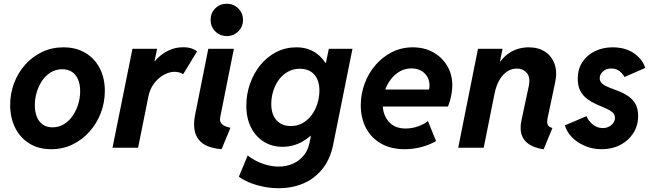

<svg xmlns="http://www.w3.org/2000/svg" viewBox="-20 -781 3445 1015"><path d="M250.5 7.8Q183.6 7.8 135 -22.5Q86.4 -52.7 60.1 -105.7Q33.7 -158.7 33.7 -226.6Q33.7 -286.6 54.4 -341.6Q75.2 -396.5 113 -439Q150.9 -481.4 202.4 -506.1Q253.9 -530.8 315.4 -530.8Q382.3 -530.8 431.6 -501.2Q481 -471.7 507.6 -419.7Q534.2 -367.7 534.2 -299.8Q534.2 -239.7 513.2 -184.6Q492.2 -129.4 453.9 -85.9Q415.5 -42.5 363.8 -17.3Q312 7.8 250.5 7.8ZM257.8 -107.9Q291.5 -107.9 318.4 -124.5Q345.2 -141.1 364.3 -168.9Q383.3 -196.8 393.6 -230.7Q403.8 -264.6 403.8 -298.8Q403.8 -334 392.8 -360.4Q381.8 -386.7 360.8 -400.9Q339.8 -415 309.1 -415Q275.4 -415 248.3 -398.4Q221.2 -381.8 202.6 -354.2Q184.1 -326.7 174.1 -293Q164.1 -259.3 164.1 -225.1Q164.1 -189.9 174.8 -163.3Q185.5 -136.7 206.5 -122.3Q227.5 -107.9 257.8 -107.9Z M574.7 0 680.2 -522.9H810.5L796.9 -457.5H809.1L777.8 -422.4Q788.1 -448.2 813 -473.4Q837.9 -498.5 872.8 -514.9Q907.7 -531.2 948.2 -531.2Q975.6 -531.2 994.6 -524.2Q1013.7 -517.1 1021.5 -508.8L948.2 -388.7Q941.4 -394.5 928.5 -397.9Q915.5 -401.4 902.3 -401.4Q875.5 -401.4 846.7 -385.7Q817.9 -370.1 795.4 -341.1Q772.9 -312 764.6 -271.5L710 0Z M1151.4 7.8Q1090.3 2.9 1055.9 -20Q1021.5 -43 1011 -82.3Q1000.5 -121.6 1011.7 -175.3L1081.1 -522.9H1216.3L1144.5 -163.1Q1140.1 -141.6 1148.9 -130.1Q1157.7 -118.7 1172.1 -113.3Q1186.5 -107.9 1198.2 -105.5ZM1179.2 -590.3Q1142.6 -590.3 1117.9 -615.2Q1093.3 -640.1 1093.3 -675.8Q1093.3 -711.9 1117.9 -736.6Q1142.6 -761.2 1178.7 -761.2Q1214.8 -761.2 1239.7 -736.6Q1264.6 -711.9 1264.6 -675.8Q1264.6 -640.1 1239.7 -615.2Q1214.8 -590.3 1179.2 -590.3Z M1453.6 213.9Q1408.2 213.9 1367.2 204.8Q1326.2 195.8 1293.9 181.9Q1261.7 168 1242.7 152.8L1289.6 40.5Q1306.2 55.2 1332.5 68.8Q1358.9 82.5 1390.6 91.1Q1422.4 99.6 1453.6 99.6Q1493.7 99.6 1527.6 84.7Q1561.5 69.8 1584.7 42Q1607.9 14.2 1615.7 -23.9L1623.5 -63.5H1607.9L1637.7 -114.3L1695.8 -401.4L1672.4 -449.2H1703.1L1718.3 -522.9H1843.3L1741.7 -18.1Q1726.1 60.1 1684.8 111.6Q1643.6 163.1 1584.2 188.5Q1524.9 213.9 1453.6 213.9ZM1473.1 -4.9Q1418.9 -4.9 1375.7 -31.2Q1332.5 -57.6 1307.4 -106.4Q1282.2 -155.3 1282.2 -222.2Q1282.2 -282.2 1301.5 -337.6Q1320.8 -393.1 1356.2 -436.8Q1391.6 -480.5 1440.2 -505.6Q1488.8 -530.8 1547.4 -530.8Q1603.5 -530.8 1645.5 -503.9Q1687.5 -477.1 1710.4 -429Q1733.4 -380.9 1733.4 -317.4Q1733.4 -258.3 1713.9 -202.6Q1694.3 -147 1659.2 -102.3Q1624 -57.6 1576.4 -31.2Q1528.8 -4.9 1473.1 -4.9ZM1517.6 -114.7Q1552.2 -114.7 1580.3 -130.6Q1608.4 -146.5 1627.9 -173.3Q1647.5 -200.2 1658 -233.6Q1668.5 -267.1 1668.5 -302.2Q1668.5 -356.9 1641.1 -387.2Q1613.8 -417.5 1564.9 -417.5Q1529.8 -417.5 1502 -401.9Q1474.1 -386.2 1454.6 -359.9Q1435.1 -333.5 1424.6 -300Q1414.1 -266.6 1414.1 -231Q1414.1 -176.8 1441.4 -145.8Q1468.8 -114.7 1517.6 -114.7Z M2119.6 7.8Q2047.4 7.8 1995.4 -21.5Q1943.4 -50.8 1915.3 -103.3Q1887.2 -155.8 1887.2 -224.6Q1887.2 -283.7 1907.5 -338.6Q1927.7 -393.6 1964.8 -436.8Q2002 -480 2052.2 -505.4Q2102.5 -530.8 2162.1 -530.8Q2223.6 -530.8 2270.8 -504.2Q2317.9 -477.5 2344.5 -432.1Q2371.1 -386.7 2371.1 -331.1Q2371.1 -311.5 2367.9 -291Q2364.7 -270.5 2359.6 -251.7Q2354.5 -232.9 2348.1 -217.8H1981.9L1999 -307.6H2248Q2249.5 -313.5 2250 -319.1Q2250.5 -324.7 2250.5 -329.1Q2250.5 -369.1 2223.6 -394.3Q2196.8 -419.4 2154.8 -419.4Q2121.6 -419.4 2093.8 -403.6Q2065.9 -387.7 2045.7 -360.8Q2025.4 -334 2014.2 -300.5Q2002.9 -267.1 2002.9 -232.4Q2002.9 -174.8 2034.9 -138.2Q2066.9 -101.6 2124 -101.6Q2157.7 -101.6 2190.2 -113Q2222.7 -124.5 2242.2 -141.1L2285.2 -35.2Q2249.5 -14.6 2206.5 -3.4Q2163.6 7.8 2119.6 7.8Z M2854 8.3Q2805.7 1 2776.6 -18.3Q2747.6 -37.6 2737.5 -68.8Q2727.5 -100.1 2736.3 -143.1L2774.9 -323.7Q2785.2 -372.1 2765.1 -395.3Q2745.1 -418.5 2711.9 -418.5Q2683.6 -418.5 2660.2 -402.6Q2636.7 -386.7 2619.9 -357.4Q2603 -328.1 2594.7 -287.6L2537.1 0H2402.3L2506.8 -522.9H2636.7L2623 -455.6H2642.1L2597.7 -408.7Q2626 -470.2 2671.6 -500.5Q2717.3 -530.8 2775.4 -530.8Q2825.7 -530.8 2861.3 -507.6Q2897 -484.4 2911.9 -442.1Q2926.8 -399.9 2914.6 -344.2L2876.5 -164.6Q2869.6 -133.8 2875.7 -121.3Q2881.8 -108.9 2900.4 -104.5Z M3161.1 7.8Q3112.8 7.8 3071.8 -9.8Q3030.8 -27.3 3003.2 -55.9Q2975.6 -84.5 2966.3 -118.2L3080.6 -167Q3088.9 -144 3112.3 -124Q3135.7 -104 3166.5 -104Q3184.6 -104 3199.2 -111.6Q3213.9 -119.1 3222.4 -131.3Q3231 -143.6 3231 -157.7Q3231 -176.3 3216.8 -188Q3202.6 -199.7 3180.2 -209.2Q3157.7 -218.8 3132.6 -229.7Q3107.4 -240.7 3085 -257.3Q3062.5 -273.9 3048.3 -299.8Q3034.2 -325.7 3034.2 -365.2Q3034.2 -415.5 3058.6 -452.6Q3083 -489.7 3124.8 -510.3Q3166.5 -530.8 3218.3 -530.8Q3288.1 -530.8 3333.3 -498Q3378.4 -465.3 3391.1 -421.9L3281.2 -374Q3272.5 -391.1 3255.1 -405Q3237.8 -418.9 3211.9 -418.9Q3183.6 -418.9 3167 -402.8Q3150.4 -386.7 3150.4 -367.7Q3150.4 -349.1 3165 -337.6Q3179.7 -326.2 3202.9 -317.4Q3226.1 -308.6 3252 -298.6Q3277.8 -288.6 3301 -272.9Q3324.2 -257.3 3338.9 -232.2Q3353.5 -207 3353.5 -167.5Q3353.5 -117.2 3328.1 -77.4Q3302.7 -37.6 3259.3 -14.9Q3215.8 7.8 3161.1 7.8Z"/></svg>

Font: Reddit Sans
Style: Bold Italic
Weight: 700
Italic angle: -11.25°
Designer: Stephen Hutchings
Version: Version 1.013